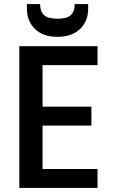

<svg xmlns="http://www.w3.org/2000/svg" viewBox="-20 -923 564 943"><path d="M189 -603V-399H429V-306H189V-93H459V0H75V-696H459V-603ZM413 -881Q413 -818 372.5 -780Q332 -742 262 -742Q192 -742 152 -780.5Q112 -819 112 -882V-903H177Q177 -867 196 -849Q215 -831 262 -831Q309 -831 328 -849Q347 -867 347 -903H413Z"/></svg>

Font: Poppins-Tabular Medium
Style: Regular
Weight: 500
Designer: Ninad Kale (Devanagari), Jonny Pinhorn (Latin)
Foundry: Indian Type Foundry
Version: Version 4.004